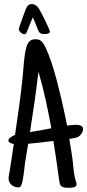

<svg xmlns="http://www.w3.org/2000/svg" viewBox="-20 -893 422 929"><path d="M381.8 -268.6Q381.8 -258.3 374.5 -247.1Q367.2 -235.8 358.4 -230.5Q356 -229 350.1 -227.5Q344.2 -226.1 337.6 -224.9Q331.1 -223.6 325 -222.4Q318.8 -221.2 315.4 -220.7L327.1 -148.4Q332.5 -114.7 335.2 -80.8Q337.9 -46.9 347.7 -13.7Q348.6 -10.7 349.6 -8.3Q350.6 -5.9 350.6 -2Q350.6 4.4 346.9 7.8Q343.3 11.2 338.1 12.9Q333 14.6 327.1 15.1Q321.3 15.6 316.4 15.6H309.6Q294.4 15.6 286.4 13.2Q278.3 10.7 273.9 4.9Q269.5 -1 268.1 -10Q266.6 -19 264.6 -32.2Q252.9 -121.6 238.3 -210.9Q208 -207 177.5 -203.6Q147 -200.2 116.2 -197.3L100.6 -101.6Q99.6 -92.8 97.9 -77.6Q96.2 -62.5 94 -46.6Q91.8 -30.8 89.1 -17.1Q86.4 -3.4 83 2.9Q80.1 8.8 77.6 11.2Q75.2 13.7 68.4 13.7Q59.6 13.7 51 10.5Q42.5 7.3 35.9 1.7Q29.3 -3.9 25.4 -11.7Q21.5 -19.5 21.5 -29.3Q21.5 -39.1 23.7 -48.8Q25.9 -58.6 27.3 -68.4Q32.7 -100.6 37.1 -132.6Q41.5 -164.6 46.9 -196.3Q43.5 -196.8 39.1 -198Q34.7 -199.2 30.5 -201.2Q26.4 -203.1 23.4 -206.1Q20.5 -209 20.5 -212.9Q20.5 -217.8 24.2 -221.9Q27.8 -226.1 33 -229.7Q38.1 -233.4 43.5 -236.1Q48.8 -238.8 52.7 -240.2Q63 -308.6 72.3 -376.5Q81.5 -444.3 88.9 -513.7Q90.8 -532.2 92.3 -551.3Q93.8 -570.3 95.5 -589.4Q97.2 -608.4 99.9 -627Q102.5 -645.5 107.4 -664.1Q111.8 -681.6 122.1 -692.4Q132.3 -703.1 152.3 -703.1Q158.2 -703.1 163.8 -702.1Q169.4 -701.2 173.8 -698.2Q186.5 -691.9 200.2 -663.6Q213.9 -635.3 227.5 -595Q241.2 -554.7 253.7 -507.8Q266.1 -460.9 276.4 -417Q286.6 -373 293.9 -337.6Q301.3 -302.2 304.7 -285.2Q314.9 -286.6 325.2 -287.8Q335.4 -289.1 345.7 -289.1Q350.6 -289.1 356.9 -288.6Q363.3 -288.1 368.9 -285.9Q374.5 -283.7 378.2 -279.5Q381.8 -275.4 381.8 -268.6ZM228.5 -272.5Q215.8 -341.8 200.9 -409.9Q186 -478 166 -545.9Q157.2 -472.2 147 -399.4Q136.7 -326.7 125 -253.9Q151.4 -257.8 177 -262.5Q202.6 -267.1 228.5 -272.5ZM221.7 -740.2Q221.7 -736.3 218.8 -733.9Q215.8 -731.4 211.9 -730.2Q208 -729 203.6 -728.8Q199.2 -728.5 196.3 -728.5Q191.9 -728.5 186.8 -728.8Q181.6 -729 177.7 -731.4Q170.9 -734.4 168.2 -739.5Q165.5 -744.6 163.1 -750Q157.2 -765.6 151.4 -780.3Q145.5 -794.9 138.7 -809.6Q131.8 -792.5 125 -775.9Q118.2 -759.3 111.3 -742.2Q109.9 -737.8 108.2 -734.6Q106.4 -731.4 102.5 -728.5Q101.6 -727.5 97.7 -727.5Q93.8 -727.5 89.1 -729.7Q84.5 -731.9 80.6 -735.4Q76.7 -738.8 74 -743.2Q71.3 -747.6 71.3 -752Q71.3 -755.4 75.9 -769.3Q80.6 -783.2 86.7 -800Q92.8 -816.9 98.4 -832Q104 -847.2 106.4 -852.5Q110.8 -862.3 116.9 -867.7Q123 -873 134.8 -873Q148.4 -873 159.2 -862.3Q168 -853.5 173.8 -842Q179.7 -830.6 185.5 -819.3Q187.5 -815.4 193.6 -803.5Q199.7 -791.5 205.8 -778.3Q211.9 -765.1 216.8 -753.9Q221.7 -742.7 221.7 -740.2Z"/></svg>

Font: Just Another Hand
Style: Regular
Weight: 400
Designer: Astigmatic (AOETI)
Foundry: Astigmatic (AOETI)
Version: Version 1.001